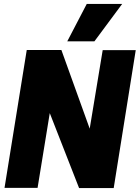

<svg xmlns="http://www.w3.org/2000/svg" viewBox="-20 -955 710 976"><path d="M3 0 116 -701H292L436 -301L502 -700H670L558 1H382L233 -380L171 0ZM322 -745 421 -935H601L460 -745Z"/></svg>

Font: Georama ExtraCondensed Thin ExtraBold
Style: Italic
Weight: 800
Italic angle: -9°
Version: Version 1.001